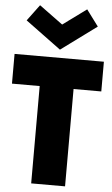

<svg xmlns="http://www.w3.org/2000/svg" viewBox="-77 -1198 722 1242"><g transform="rotate(5 284.0 -576.5)"><path d="M174.5 0V-632H-5.5V-825H574.5V-632H394.5V0ZM284.5 -878 53.5 -1048 131.5 -1153 284.5 -1041 437.5 -1153 515.5 -1048Z"/></g></svg>

Font: Spartan Thin Black
Style: Regular
Weight: 900
Version: Version 1.004